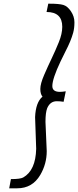

<svg xmlns="http://www.w3.org/2000/svg" viewBox="-20 -770 423 1039"><path d="M226.1 -110.8 232.9 47.9Q232.9 117.2 197.8 176.8Q155.3 249 73.2 249H29.8L39.1 199.2Q89.8 199.2 105.5 190.4Q172.9 152.3 175.8 35.2L169.9 -136.2Q173.3 -216.3 210 -247.1Q198.2 -260.7 198.2 -288.8Q198.2 -316.9 219.2 -365.2Q240.2 -413.6 260 -454.8Q279.8 -496.1 298.3 -541.7Q316.9 -587.4 316.9 -625Q316.9 -705.1 231.9 -705.1L241.2 -750H250Q299.3 -750 322.3 -743.4Q345.2 -736.8 364 -708.7Q382.8 -680.7 382.8 -649.2Q382.8 -617.7 376 -592.8Q363.8 -548.3 334 -491.2L307.6 -437.5Q263.2 -343.8 263.2 -304.2Q263.2 -272.9 304.2 -272.9Q315.9 -272.9 335.9 -275.9L324.2 -219.2Q305.7 -222.2 287.1 -222.2Q251.5 -222.2 235.4 -184.6Q226.1 -160.6 226.1 -110.8Z"/></svg>

Font: UVF Lobster12
Style: Regular
Weight: 400
Designer: Pablo Impallari
Foundry: Pablo Impallari. www.impallari.com
Version: Version 1.004